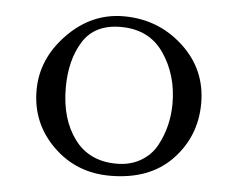

<svg xmlns="http://www.w3.org/2000/svg" viewBox="-41 -503 687 565"><g transform="rotate(5 302.5 -220.5)"><path d="M66 -217Q66 -310 137 -383Q208 -456 303 -456Q405 -456 478.5 -388.5Q552 -321 552 -221Q552 -123 486 -54Q420 15 303 15Q203 15 134.5 -52.5Q66 -120 66 -217ZM297 -424Q220 -424 185.5 -369Q151 -314 151 -232Q151 -140 194.5 -81Q238 -22 319 -22Q360 -22 390.5 -40Q421 -58 437 -87.5Q453 -117 460.5 -148.5Q468 -180 468 -212Q468 -297 424.5 -360.5Q381 -424 297 -424Z"/></g></svg>

Font: EB Garamond 12 All SC
Style: AllSC
Weight: 400
Version: Version 0.016 ; ttfautohint (v0.97) -l 8 -r 50 -G 200 -x 0 -